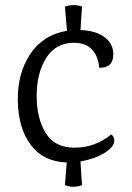

<svg xmlns="http://www.w3.org/2000/svg" viewBox="-20 -622 519 754"><path d="M425 -409Q425 -354 369 -356Q368 -396 343.5 -425Q319 -454 270 -454Q199 -454 161.5 -394.5Q124 -335 124 -246Q124 -157 159.5 -99.5Q195 -42 273.5 -42Q352 -42 417 -94Q429 -85 429 -70Q429 -45 389.5 -21Q350 3 296 12L302 105Q267 118 235 105L242 16Q151 13 101.5 -52Q52 -117 50 -225.5Q48 -334 99 -410Q150 -486 243 -501L235 -596Q269 -608 302 -596L296 -504Q356 -502 390.5 -476Q425 -450 425 -409Z"/></svg>

Font: Karma
Style: Regular
Weight: 400
Designer: Joana Correia
Foundry: Indian Type Foundry
Version: Version 1.202;PS 1.0;hotconv 1.0.78;makeotf.lib2.5.61930; tt